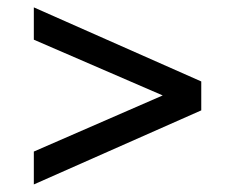

<svg xmlns="http://www.w3.org/2000/svg" viewBox="-20 -512 610 508"><path d="M512.5 -220 69.5 -24V-111L410.5 -259.5L69.5 -407V-492.5L512.5 -296.5Z"/></svg>

Font: Newsreader 6pt
Style: Regular
Weight: 400
Designer: Hugues Gentile
Foundry: Production Type
Version: Version 1.003; ttfautohint (v1.8.3)